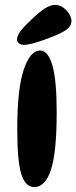

<svg xmlns="http://www.w3.org/2000/svg" viewBox="-20 -749 310 779"><path d="M143 -544Q175 -544 192.5 -484Q210 -424 210 -293Q210 -132 187 -61Q164 10 119 10Q83 10 66.5 -42.5Q50 -95 50 -226Q50 -387 76 -465.5Q102 -544 143 -544ZM49 -589Q49 -605 65 -625Q81 -645 108 -670Q138 -699 161 -714Q184 -729 202 -729Q222 -729 237 -718Q252 -707 261 -692Q270 -677 270 -664Q270 -645 253 -631.5Q236 -618 207 -606Q183 -596 158 -587Q133 -578 112 -572.5Q91 -567 77 -567Q64 -567 56.5 -573.5Q49 -580 49 -589Z"/></svg>

Font: DynaPuff Condensed
Style: Regular
Weight: 400
Width: 3
Designer: Toshi Omagari, Jennifer Daniel
Foundry: Google Fonts
Version: Version 2.000